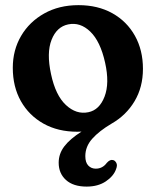

<svg xmlns="http://www.w3.org/2000/svg" viewBox="-20 -488 591 728"><path d="M277.5 -468.5Q351 -468.5 406 -437.8Q461 -407 491.5 -352.5Q522 -298 522 -227Q522 -157.5 490.2 -104.2Q458.5 -51 403.5 -19.5Q356 8.5 329.8 38Q303.5 67.5 303.5 104Q303.5 128 314.8 139.8Q326 151.5 343 151.5Q369 151.5 385 129.5Q397.5 115.5 409 119Q416 120.5 421 129.5Q426 138.5 420 153.5Q411 179.5 381.5 199.5Q352 219.5 308.5 219.5Q258 219.5 230.2 194.5Q202.5 169.5 202.5 129Q202.5 95 223.8 67Q245 39 289 11Q280.5 11.5 273 11.5Q200 11.5 145 -19.2Q90 -50 59.2 -104.5Q28.5 -159 28.5 -231Q28.5 -298 60 -351.8Q91.5 -405.5 147.8 -437Q204 -468.5 277.5 -468.5ZM315 -62.5Q357 -71 376.5 -121.8Q396 -172.5 378.5 -250.5Q360.5 -331.5 322.2 -368.2Q284 -405 238.5 -395.5Q195 -386.5 175.5 -337Q156 -287.5 173.5 -207Q190.5 -126.5 230 -89.8Q269.5 -53 315 -62.5Z"/></svg>

Font: Fraunces 72pt S100 SemiBold
Style: Regular
Weight: 600
Version: Version 1.000; ttfautohint (v1.8.3)